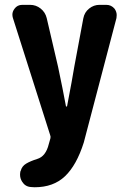

<svg xmlns="http://www.w3.org/2000/svg" viewBox="-20 -580 540 809"><path d="M126 209Q118.2 209 109.4 208Q85.9 206.1 73.2 185.5Q64.5 171.9 64.5 156.2Q64.5 148.4 66.4 140.6L67.4 139.6Q72.3 120.1 90.3 109.4Q108.4 98.6 136.7 89.8Q172.9 79.1 185.5 27.3L192.4 2.9Q194.3 -3.9 191.4 -10.7L34.2 -504.9Q32.2 -511.7 32.2 -518.6Q32.2 -531.2 41 -543Q52.7 -559.6 74.2 -559.6H106.4Q131.8 -559.6 151.4 -543.9Q170.9 -528.3 176.8 -503.9L224.6 -298.8Q245.1 -202.1 257.8 -132.8Q257.8 -130.9 259.8 -130.9Q261.7 -130.9 262.7 -132.8Q285.2 -250 293 -298.8L331.1 -502.9Q335.9 -528.3 355.5 -543.9Q375 -559.6 399.4 -559.6H427.7Q449.2 -559.6 462.9 -543Q471.7 -530.3 471.7 -516.6Q471.7 -510.7 470.7 -503.9L333 20.5Q302.7 116.2 253.9 162.6Q205.1 209 126 209Z"/></svg>

Font: Gen Jyuu Gothic Monospace Bold
Style: Bold
Weight: 700
Designer: [Source Han Sans]
Ryoko NISHIZUKA  (kana & ideographs); Paul D. Hunt (Latin, Greek & Cyrillic); Wenlong ZHANG  (bopomofo
Version: Version 1.002.20150607